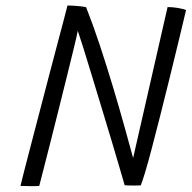

<svg xmlns="http://www.w3.org/2000/svg" viewBox="-20 -656 681 680"><path d="M119 2.5Q106 3.5 85 3.2Q64 3 52.5 2.5Q55 -8.5 65.2 -48.5Q75.5 -88.5 90.5 -146.2Q105.5 -204 122.8 -269.8Q140 -335.5 156.5 -399Q173 -462.5 186.5 -512.5Q197.5 -553.5 206.2 -586.8Q215 -620 219 -636.5Q231.5 -636.5 253.5 -634.8Q275.5 -633 285 -630.5Q309.5 -568.5 333.5 -496Q357.5 -423.5 379.5 -350.2Q401.5 -277 419.8 -211.2Q438 -145.5 451.5 -96.5L573.5 -631Q591.5 -631 610.2 -627.8Q629 -624.5 639 -620.5Q629.5 -579.5 614.2 -516.8Q599 -454 581.5 -382.8Q564 -311.5 546.8 -243.8Q529.5 -176 516 -124.5Q504 -79 493.5 -44.2Q483 -9.5 478.5 0.5Q470 1 462.8 1Q455.5 1 449 1Q441.5 1 434.5 0.8Q427.5 0.5 421.5 0Q417 -16 405.2 -56.2Q393.5 -96.5 377.2 -150.8Q361 -205 342.8 -264.8Q324.5 -324.5 307.5 -381Q290.5 -437.5 276.8 -481.2Q263 -525 255.5 -547Q252.5 -531 242.5 -489.5Q232.5 -448 218.5 -391.8Q204.5 -335.5 189.2 -274Q174 -212.5 159.5 -155.8Q145 -99 134.2 -56.8Q123.5 -14.5 119 2.5Z"/></svg>

Font: Grandstander ExtraLight
Style: Italic
Weight: 200
Italic angle: -15°
Designer: Tyler Finck
Foundry: Etcetera Type Co
Version: Version 1.200; ttfautohint (v1.8.3)